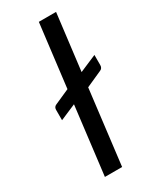

<svg xmlns="http://www.w3.org/2000/svg" viewBox="-191 -790 687 845"><g transform="rotate(-30 152.5 -368.0)"><path d="M38 -363Q38 -377.5 50.5 -383L127 -417L166 -736.5H253.5L218.5 -451L305 -488V-437Q305 -420.5 291.5 -415L210 -378.5L164 0H76.5L118.5 -345L38 -310.5Z"/></g></svg>

Font: LatoHex
Style: Italic
Weight: 400
Italic angle: -7°
Designer: Lukasz Dziedzic
Foundry: tyPoland Lukasz Dziedzic
Version: Version 1.104; Western+Polish opensource